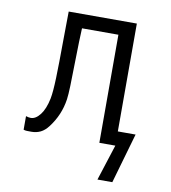

<svg xmlns="http://www.w3.org/2000/svg" viewBox="-80 -620 761 852"><g transform="rotate(10 300.0 -194.0)"><path d="M468 0H396V-487H232Q229.5 -443.5 227.5 -331.5Q226.5 -264.5 225.2 -225.8Q224 -187 221 -165Q210.5 -93 166 -35Q150 -14 131.5 -5Q113 4 91 4Q80 4 70.5 3.8Q61 3.5 55 1V-60Q67 -56 77 -56Q99 -56 119 -81.8Q139 -107.5 149 -156Q155 -187 157 -250.8Q159 -314.5 159.5 -418.5Q160 -452 160.2 -485.2Q160.5 -518.5 161 -550H468V-64H548L483 162H416Z"/></g></svg>

Font: JuliaMono Light
Style: Regular
Weight: 300
Monospace: yes
Designer: cormullion
Foundry: corm
Version: Version 0.054; ttfautohint (v1.8.4)